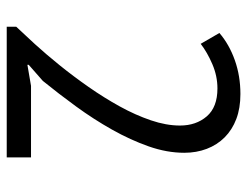

<svg xmlns="http://www.w3.org/2000/svg" viewBox="-104 -648 752 585"><g transform="rotate(90 272.5 -356.0)"><path d="M446 -541Q446 -488 426.5 -432.5Q407 -377 375.5 -321Q344 -265 305 -211.5Q266 -158 227 -110L178 -67V-63L242 -74H460V0H62V-29Q84 -52 115 -86Q146 -120 179.5 -161.5Q213 -203 245.5 -249.5Q278 -296 304.5 -344Q331 -392 347 -439Q363 -486 363 -528Q363 -577 335 -609.5Q307 -642 250 -642Q212 -642 176 -626.5Q140 -611 114 -591L81 -648Q116 -678 164 -695Q212 -712 267 -712Q310 -712 343 -699.5Q376 -687 399 -664Q422 -641 434 -609.5Q446 -578 446 -541Z"/></g></svg>

Font: PT Sans
Style: Regular
Weight: 400
Version: Version 2.003W OFL; ttfautohint (v1.6)